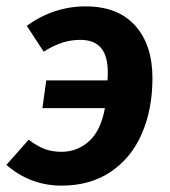

<svg xmlns="http://www.w3.org/2000/svg" viewBox="-35 -566 533 602"><path d="M443 -321Q443 -224 410 -147.5Q377 -71 312.5 -27.5Q248 16 158 16Q60 16 -15 -49L55 -128Q81 -108 104.5 -99Q128 -90 158 -90Q207 -90 244 -123Q281 -156 294 -227H98L110 -314H302Q303 -325 303 -339Q303 -391 281.5 -416Q260 -441 217 -441Q187 -441 159.5 -432Q132 -423 102 -404L49 -485Q133 -546 234 -546Q334 -546 388.5 -486Q443 -426 443 -321Z"/></svg>

Font: Fira Sans SemiBold
Style: Italic
Weight: 600
Italic angle: -8°
Designer: bBox Type GmbH & Carrois Corporate GbR & Edenspiekermann AG
Foundry: bBox Type GmbH & Carrois Corporate GbR & Edenspiekermann AG
Version: Version 4.301